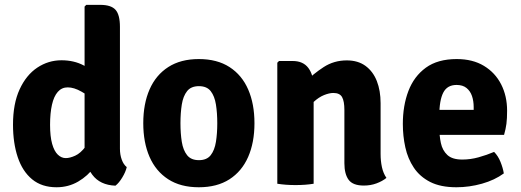

<svg xmlns="http://www.w3.org/2000/svg" viewBox="-20 -756 2142 790"><path d="M473.5 -144Q473.5 -119.5 481 -99Q488.5 -78.5 501.5 -68.5Q497 -48.5 483.2 -25.8Q469.5 -3 455 8Q391.5 5.5 359.8 -37Q328 -79.5 328 -140V-729L335 -736H392.5Q437 -736 455.2 -715.8Q473.5 -695.5 473.5 -645.5ZM33.5 -243Q33.5 -329.5 60.8 -388.5Q88 -447.5 133.5 -477.8Q179 -508 233 -508Q284.5 -508 324.5 -486.8Q364.5 -465.5 398 -444.5L375 -338Q346 -361.5 315.2 -379Q284.5 -396.5 258.5 -396.5Q234 -396.5 217.8 -378Q201.5 -359.5 193.8 -325Q186 -290.5 186 -242.5Q186 -194.5 194.5 -164.2Q203 -134 217.8 -119.8Q232.5 -105.5 250.5 -105.5Q267.5 -105.5 289.5 -115.5Q311.5 -125.5 332.2 -153Q353 -180.5 366.5 -232.5L399.5 -145.5Q394.5 -106 368.2 -69.2Q342 -32.5 301.8 -9Q261.5 14.5 212.5 14.5Q152 14.5 112.2 -18.2Q72.5 -51 53 -109.2Q33.5 -167.5 33.5 -243Z M1027 -249Q1027 -169.5 1001 -110.2Q975 -51 924 -18.2Q873 14.5 798 14.5Q723 14.5 672 -18.5Q621 -51.5 595.2 -110.8Q569.5 -170 569.5 -249Q569.5 -329 595.5 -388.2Q621.5 -447.5 672.5 -480.2Q723.5 -513 798 -513Q873.5 -513 924.5 -480Q975.5 -447 1001.2 -387.8Q1027 -328.5 1027 -249ZM722.5 -249Q722.5 -207 728 -172.5Q733.5 -138 749.8 -117.5Q766 -97 798.5 -97Q831 -97 847 -117.5Q863 -138 868.5 -172.5Q874 -207 874 -249Q874 -291 868.5 -325.8Q863 -360.5 847 -381Q831 -401.5 798.5 -401.5Q766 -401.5 749.8 -381Q733.5 -360.5 728 -325.8Q722.5 -291 722.5 -249Z M1184.5 -505Q1227.5 -505 1249 -476Q1270.5 -447 1270.5 -397V0Q1237.5 5.5 1196 5.5Q1155.5 5.5 1121 0V-498L1128 -505ZM1546 -122.5Q1546 -93.5 1551.5 -68.2Q1557 -43 1570 -24Q1553.5 -10.5 1529.2 -1.5Q1505 7.5 1477 7.5Q1432 7.5 1414.5 -16.2Q1397 -40 1397 -84.5V-303.5Q1397 -339.5 1387.5 -356.5Q1378 -373.5 1351.5 -373.5Q1335 -373.5 1313.2 -364.8Q1291.5 -356 1270.8 -336.8Q1250 -317.5 1234.5 -286V-417.5Q1269.5 -452.5 1311.8 -480Q1354 -507.5 1407 -507.5Q1453 -507.5 1484 -484.8Q1515 -462 1530.5 -422.5Q1546 -383 1546 -331.5Z M1732.5 -201V-304H1929V-315.5Q1929 -340.5 1922 -361Q1915 -381.5 1899.5 -394Q1884 -406.5 1858.5 -406.5Q1820 -406.5 1803.8 -374.8Q1787.5 -343 1787.5 -279V-234Q1787.5 -198 1794 -167.5Q1800.5 -137 1820.8 -118.2Q1841 -99.5 1882 -99.5Q1916 -99.5 1949.2 -108.8Q1982.5 -118 2013 -131Q2029.5 -114.5 2039.5 -89.5Q2049.5 -64.5 2053 -42.5Q2015.5 -15 1963.2 -0.2Q1911 14.5 1858 14.5Q1793 14.5 1750.2 -7.2Q1707.5 -29 1682.8 -66Q1658 -103 1647.8 -149.5Q1637.5 -196 1637.5 -246Q1637.5 -321.5 1660.5 -381.8Q1683.5 -442 1732.2 -477.5Q1781 -513 1859 -513Q1925 -513 1971.2 -485Q2017.5 -457 2042 -409Q2066.5 -361 2066.5 -300.5Q2066.5 -268.5 2063.8 -247Q2061 -225.5 2054 -201Z"/></svg>

Font: Signika Negative
Style: Bold
Weight: 700
Designer: Anna Giedry
Foundry: Anna Giedry
Version: Version 2.001